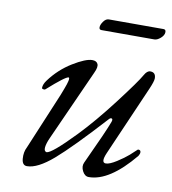

<svg xmlns="http://www.w3.org/2000/svg" viewBox="-71 -640 642 716"><g transform="rotate(10 250.0 -282.0)"><path d="M284 -578H491Q500 -578 500 -568Q500 -556 487.5 -545Q475 -534 464 -534H264Q255 -534 255 -543Q255 -553 264 -565.5Q273 -578 284 -578ZM286 -36Q347 -167 360 -203Q364 -214 359 -216Q354 -218 348 -211Q235 -87 176.5 -36.5Q118 14 78 14Q60 14 58 -11Q56 -36 66 -55L156 -270Q159 -278 161 -283Q163 -288 166.5 -297.5Q170 -307 172 -313Q174 -319 175.5 -325.5Q177 -332 176.5 -335.5Q176 -339 174 -339Q162 -339 96 -280Q94 -278 88.5 -279Q83 -280 83 -283Q83 -297 95 -313Q129 -359 177 -388.5Q225 -418 250 -418Q266 -418 271 -407Q276 -396 265 -373L144 -104Q134 -82 132.5 -67Q131 -52 141 -50Q160 -50 243 -136Q301 -196 367 -282.5Q433 -369 448 -396Q458 -414 470 -414Q491 -414 491 -391Q491 -380 478 -350L363 -86Q346 -47 366 -47Q380 -47 406 -63.5Q432 -80 448.5 -94.5Q465 -109 474 -118Q475 -119 477 -119Q486 -119 486 -110Q486 -104 481 -96Q390 14 312 14Q297 14 288 -3.5Q279 -21 286 -36Z"/></g></svg>

Font: EB Garamond 12
Style: Italic
Weight: 400
Italic angle: -17°
Version: Version 0.016; ttfautohint (v1.8.4)